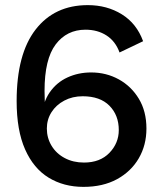

<svg xmlns="http://www.w3.org/2000/svg" viewBox="-20 -720 627 750"><path d="M306 10Q229 10 170 -26Q111 -62 78 -136.5Q45 -211 45 -325Q45 -509 119 -604.5Q193 -700 323 -700Q398 -700 456 -664Q514 -628 539 -559L447 -515Q431 -559 396 -581.5Q361 -604 314 -604Q241 -604 197.5 -546.5Q154 -489 154 -365Q154 -340 155 -321Q156 -302 157 -286L143 -261Q147 -320 174 -359Q201 -398 243.5 -417.5Q286 -437 336 -437Q395 -437 444 -410Q493 -383 522.5 -334Q552 -285 552 -218Q552 -153 522 -101.5Q492 -50 437 -20Q382 10 306 10ZM308 -85Q371 -85 407.5 -123Q444 -161 444 -212Q444 -270 407.5 -307Q371 -344 303 -344Q263 -344 231 -327Q199 -310 181 -281.5Q163 -253 163 -218Q163 -181 181.5 -150.5Q200 -120 233 -102.5Q266 -85 308 -85Z"/></svg>

Font: Radio Canada Big
Style: Regular
Weight: 400
Designer: Étienne Aubert Bonn
Foundry: Coppers and Brasses
Version: Version 1.001